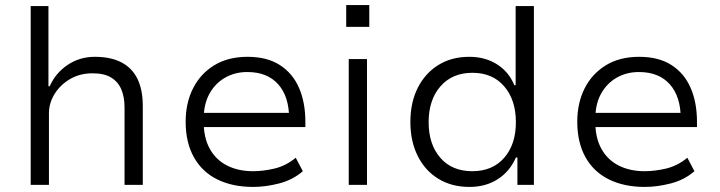

<svg xmlns="http://www.w3.org/2000/svg" viewBox="-20 -729 2838 757"><path d="M101 0V-705H171V-389H176Q199 -441 246.5 -473Q294 -505 354 -505Q417 -505 459 -483Q501 -461 522 -418Q543 -375 543 -310V0H471V-306Q471 -345 459 -375Q447 -405 419.5 -422.5Q392 -440 345 -440Q295 -440 256.5 -417.5Q218 -395 195.5 -359Q173 -323 173 -282V0Z M978 8Q897 8 837 -21.5Q777 -51 744.5 -109Q712 -167 712 -249Q712 -323 741 -380.5Q770 -438 824.5 -471.5Q879 -505 956 -505Q1033 -505 1083.5 -472.5Q1134 -440 1159 -382.5Q1184 -325 1184 -248V-228H763V-284H1142L1120 -261Q1120 -348 1077 -396.5Q1034 -445 955 -445Q906 -445 867 -422.5Q828 -400 805.5 -359Q783 -318 783 -259V-249Q783 -186 807 -142.5Q831 -99 875 -76.5Q919 -54 978 -54Q1018 -54 1062.5 -64.5Q1107 -75 1146 -107L1174 -54Q1135 -20 1081.5 -6Q1028 8 978 8Z M1345 -623V-709H1436V-623ZM1355 0V-496H1427V0Z M1831 8Q1761 8 1708.5 -24Q1656 -56 1627 -114Q1598 -172 1598 -248Q1598 -325 1627 -382.5Q1656 -440 1708 -472.5Q1760 -505 1830 -505Q1893 -505 1939.5 -475.5Q1986 -446 2008 -393H2013V-705H2085V0H2020V-108H2014Q1990 -53 1942.5 -22.5Q1895 8 1831 8ZM1842 -54Q1922 -54 1968 -107Q2014 -160 2014 -247Q2014 -335 1968 -388.5Q1922 -442 1843 -442Q1763 -442 1716.5 -388.5Q1670 -335 1670 -247Q1670 -160 1716 -107Q1762 -54 1842 -54Z M2522 8Q2441 8 2381 -21.5Q2321 -51 2288.5 -109Q2256 -167 2256 -249Q2256 -323 2285 -380.5Q2314 -438 2368.5 -471.5Q2423 -505 2500 -505Q2577 -505 2627.5 -472.5Q2678 -440 2703 -382.5Q2728 -325 2728 -248V-228H2307V-284H2686L2664 -261Q2664 -348 2621 -396.5Q2578 -445 2499 -445Q2450 -445 2411 -422.5Q2372 -400 2349.5 -359Q2327 -318 2327 -259V-249Q2327 -186 2351 -142.5Q2375 -99 2419 -76.5Q2463 -54 2522 -54Q2562 -54 2606.5 -64.5Q2651 -75 2690 -107L2718 -54Q2679 -20 2625.5 -6Q2572 8 2522 8Z"/></svg>

Font: Nunito Sans 6pt Light
Style: Regular
Weight: 300
Version: Version 3.101;gftools[0.9.27]